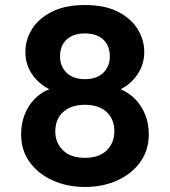

<svg xmlns="http://www.w3.org/2000/svg" viewBox="-20 -732 676 764"><path d="M318 12Q248 12 190 -14Q132 -40 98 -87Q64 -134 64 -197Q64 -239 77.5 -274.5Q91 -310 116 -336.5Q141 -363 176 -377Q133 -399 107 -437.5Q81 -476 81 -525Q81 -574 107.5 -616.5Q134 -659 187 -685.5Q240 -712 318 -712Q397 -712 449 -685.5Q501 -659 527.5 -616.5Q554 -574 554 -525Q554 -477 528 -437.5Q502 -398 460 -377Q495 -362 520 -335.5Q545 -309 558.5 -274Q572 -239 572 -197Q572 -134 538 -87Q504 -40 446.5 -14Q389 12 318 12ZM318 -104Q375 -104 405 -134Q435 -164 435 -209Q435 -258 404 -286.5Q373 -315 318 -315Q263 -315 231.5 -286.5Q200 -258 200 -209Q200 -164 230.5 -134Q261 -104 318 -104ZM318 -417Q365 -417 391 -442.5Q417 -468 417 -507Q417 -550 391 -574.5Q365 -599 318 -599Q271 -599 245 -574.5Q219 -550 219 -507Q219 -468 245 -442.5Q271 -417 318 -417Z"/></svg>

Font: DM Sans 10pt ExtraBold
Style: Regular
Weight: 800
Version: Version 4.004;gftools[0.9.30]